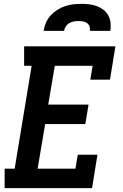

<svg xmlns="http://www.w3.org/2000/svg" viewBox="-20 -975 640 995"><path d="M4 0V-101H56L144 -634H105V-735H578L550 -562H448L460 -634H264L230 -433H439L422 -332H214L175 -101H371L383 -173H485L457 0ZM206 -815Q209 -836 218 -857Q227 -878 242 -894.5Q257 -911 276.5 -923.5Q296 -936 317 -943Q338 -950 359 -952.5Q380 -955 402 -955Q423 -955 443.5 -952.5Q464 -950 482.5 -943Q501 -936 516.5 -924Q532 -912 541.5 -894.5Q551 -877 553 -856.5Q555 -836 552 -815H446Q448 -827 444 -838Q440 -849 431 -855.5Q422 -862 410.5 -864Q399 -866 387 -866Q375 -866 363 -864Q351 -862 339.5 -855.5Q328 -849 321 -838Q314 -827 312 -815Z"/></svg>

Font: Iosevka Slab Extended Oblique
Style: Bold
Weight: 700
Width: 7
Italic angle: -9°
Monospace: yes
Designer: Belleve Invis
Foundry: Belleve Invis
Version: Version 11.1.1; ttfautohint (v1.8.3)